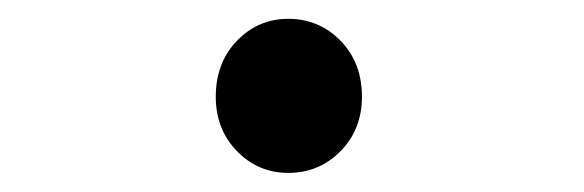

<svg xmlns="http://www.w3.org/2000/svg" viewBox="-20 -468 614 202"><path d="M283.2 -286.1Q251.5 -286.1 229.2 -309.1Q207 -332 207 -366.2Q207 -401.9 229.2 -425Q251.5 -448.2 283.2 -448.2Q315.9 -448.2 338.4 -425Q360.8 -401.9 360.8 -366.2Q360.8 -332 338.4 -309.1Q315.9 -286.1 283.2 -286.1Z"/></svg>

Font: `nÑOS CN Medium
Style: Regular
Weight: 500
Designer: Ryoko NISHIZUKA ?XZm?[P (kana & ideographs); Paul D. Hunt (Latin, Greek & Cyrillic); Wenlong ZHANG _ e??? (bopomofo); Sa
Foundry: Adobe Systems Incorporated
Version: Version 1.004 June 21, 2023